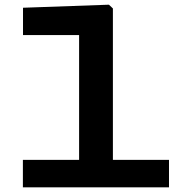

<svg xmlns="http://www.w3.org/2000/svg" viewBox="-20 -798 818 818"><path d="M77.5 0H700V-117H461V-762L444 -778L78 -765V-648.5H317V-117H77.5Z"/></svg>

Font: Monaspace Neon Wide
Style: Bold
Weight: 700
Width: 7
Designer: Riley Cran & the Lettermatic Team
Foundry: Lettermatic
Version: Version 1.000 (Monaspace Neon)